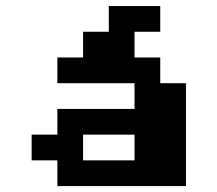

<svg xmlns="http://www.w3.org/2000/svg" viewBox="-20 -628 734 648"><path d="M260.4 -86.8H434V-173.6H260.4ZM434 -434H520.8V-347.2H607.6V0H173.6V-86.8H86.8V-173.6H173.6V-260.4H434V-347.2H173.6V-434H260.4V-520.8H347.2V-607.6H520.8V-520.8H434Z"/></svg>

Font: 8-bit Operator+ 8
Style: Bold
Weight: 700
Designer: GrandChaos9000
Version: Version 1.3.0 - August 1, 2014